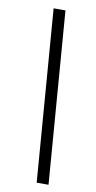

<svg xmlns="http://www.w3.org/2000/svg" viewBox="-89 -774 432 862"><g transform="rotate(10 126.5 -343.0)"><path d="M144 49 83 -735H137L198 49Z"/></g></svg>

Font: Archivo ExtraCondensed Light
Style: Italic
Weight: 300
Width: 2
Italic angle: -10°
Designer: Hector Gatti
Foundry: Omnibus-Type
Version: Version 2.001